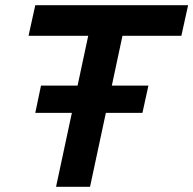

<svg xmlns="http://www.w3.org/2000/svg" viewBox="-20 -720 745 740"><path d="M138 -390H279L320 -582H90L116 -700H705L679 -582H452L411 -390H552L529 -285H388L327 0H196L257 -285H116Z"/></svg>

Font: Rosa Sans SemiBold
Style: Italic
Weight: 600
Italic angle: -12°
Designer: Pentagram / MCKL
Foundry: Pentagram / MCKL
Version: Version 1.005;September 16, 2019;FontCreator 11.5.0.2425 64-